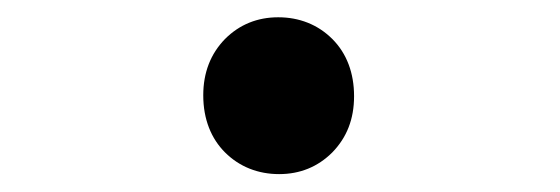

<svg xmlns="http://www.w3.org/2000/svg" viewBox="-20 -179 642 220"><path d="M299.8 20.5C323.7 20.5 344.2 12.2 360.8 -4.4C377.4 -21.5 385.7 -42.5 385.7 -68.8C385.7 -95.2 377.4 -117.7 360.8 -134.3C344.2 -150.9 322.8 -159.2 298.8 -159.2C274.9 -159.2 254.4 -150.9 237.8 -134.3C221.2 -117.2 212.9 -95.7 212.9 -69.8C212.9 -42 222.2 -20 237.8 -4.4C254.4 12.2 275.9 20.5 299.8 20.5Z"/></svg>

Font: Hack
Style: Bold Oblique
Weight: 700
Italic angle: -12°
Monospace: yes
Designer: Christopher Simpkins
Foundry: Christopher Simpkins
Version: Version 2.010